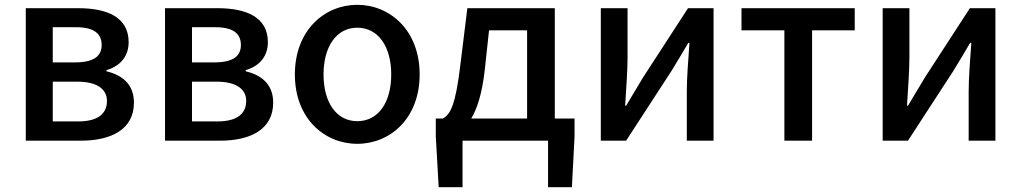

<svg xmlns="http://www.w3.org/2000/svg" viewBox="-20 -584 4239 797"><path d="M87 0H315C442 0 536 -47 536 -158C536 -235 486 -273 422 -288V-293C481 -310 514 -352 514 -409C514 -512 426 -550 305 -550H87ZM199 -325V-471H296C371 -471 402 -444 402 -397C402 -352 371 -325 291 -325ZM199 -80V-245H301C383 -245 424 -214 424 -165C424 -112 386 -80 305 -80Z M665 0H893C1020 0 1114 -47 1114 -158C1114 -235 1064 -273 1000 -288V-293C1059 -310 1092 -352 1092 -409C1092 -512 1004 -550 883 -550H665ZM777 -325V-471H874C949 -471 980 -444 980 -397C980 -352 949 -325 869 -325ZM777 -80V-245H879C961 -245 1002 -214 1002 -165C1002 -112 964 -80 883 -80Z M1463 13C1599 13 1722 -92 1722 -275C1722 -458 1599 -564 1463 -564C1327 -564 1204 -458 1204 -275C1204 -92 1327 13 1463 13ZM1463 -81C1377 -81 1323 -158 1323 -275C1323 -391 1377 -469 1463 -469C1550 -469 1604 -391 1604 -275C1604 -158 1550 -81 1463 -81Z M1900 0H2255V193H2354L2365 -18V-92H2283V-550H1920L1891 -315C1871 -144 1848 -108 1818 -92H1789V-18L1801 193H1900ZM1992 -291 2010 -458H2168V-92H1936C1961 -133 1981 -196 1992 -291Z M2474 0H2579L2767 -289C2787 -321 2817 -372 2837 -406H2842C2837 -335 2831 -262 2831 -205V0H2942V-550H2836L2649 -262C2630 -229 2598 -178 2579 -145H2575C2579 -215 2585 -288 2585 -345V-550H2474Z M3236 0H3351V-458H3528V-550H3058V-458H3236Z M3644 0H3749L3937 -289C3957 -321 3987 -372 4007 -406H4012C4007 -335 4001 -262 4001 -205V0H4112V-550H4006L3819 -262C3800 -229 3768 -178 3749 -145H3745C3749 -215 3755 -288 3755 -345V-550H3644Z"/></svg>

Font: Noto Sans JP Medium
Style: Regular
Weight: 500
Designer: Ryoko NISHIZUKA  (kana, bopomofo & ideographs); Paul D. Hunt (Latin, Greek & Cyrillic); Sandoll Communications , Soo-you
Foundry: Adobe
Version: Version 2.002;hotconv 1.0.116;makeotfexe 2.5.65601